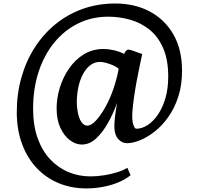

<svg xmlns="http://www.w3.org/2000/svg" viewBox="-20 -792 1096 1070"><path d="M73.5 -167Q73.5 -269.5 99.5 -361Q125.5 -452.5 174 -527.8Q222.5 -603 290.2 -658Q358 -713 442 -742.8Q526 -772.5 622.5 -772.5Q730 -772.5 814 -728.2Q898 -684 946.2 -600.2Q994.5 -516.5 994.5 -397.5Q994.5 -316.5 973.2 -252Q952 -187.5 917.2 -139Q882.5 -90.5 841.5 -58.5Q800.5 -26.5 760 -10.2Q719.5 6 688 6Q661.5 6 640.8 -15Q620 -36 617.5 -78Q616.5 -99 620 -133.2Q623.5 -167.5 632.5 -218.5Q611.5 -160 581.8 -107Q552 -54 515.5 -20.2Q479 13.5 436 13.5Q402 13.5 369.8 -10.5Q337.5 -34.5 316.5 -79.5Q295.5 -124.5 295.5 -188Q295.5 -245.5 313.5 -304Q331.5 -362.5 365.5 -411.2Q399.5 -460 447.8 -489.5Q496 -519 557 -519Q583.5 -519 614.5 -512Q645.5 -505 671.5 -491.5Q675 -501 683 -509.2Q691 -517.5 700.5 -515Q711 -513 722 -509Q733 -505 745.8 -500.2Q758.5 -495.5 772.5 -491Q767 -465 758.5 -425Q750 -385 741.5 -339Q733 -293 726.5 -247.5Q720 -202 717.5 -165Q715 -120.5 722.8 -97.5Q730.5 -74.5 739.5 -74.5Q770.5 -74.5 802 -94.5Q833.5 -114.5 859.8 -152.8Q886 -191 901.8 -244.5Q917.5 -298 917.5 -365Q917.5 -459.5 889.2 -524Q861 -588.5 812.8 -627Q764.5 -665.5 705 -682.2Q645.5 -699 583 -699Q491.5 -699 414.8 -661Q338 -623 282 -554.2Q226 -485.5 195.2 -392Q164.5 -298.5 164.5 -186.5Q164.5 -92.5 189.8 -22Q215 48.5 259.5 95.8Q304 143 361.5 167Q419 191 484 191Q522.5 191 562.2 184.5Q602 178 635.8 167.2Q669.5 156.5 689.5 143L707.5 184.5Q680.5 207 641.5 223.5Q602.5 240 556 249Q509.5 258 461 258Q378 258 307.2 228.8Q236.5 199.5 184.2 144Q132 88.5 102.8 10Q73.5 -68.5 73.5 -167ZM408 -220.5Q408 -194.5 413.8 -164.5Q419.5 -134.5 432.8 -113.2Q446 -92 467 -92Q489 -92 516 -121.5Q543 -151 569 -198.5Q595 -246 613 -299.5Q619 -316.5 624.5 -336.2Q630 -356 634.5 -374.8Q639 -393.5 641.5 -408Q633 -417.5 613.5 -426.5Q594 -435.5 572.8 -441.2Q551.5 -447 538 -447Q506.5 -447 482.2 -428Q458 -409 441.2 -376.5Q424.5 -344 416.2 -303.8Q408 -263.5 408 -220.5Z"/></svg>

Font: Merriweather 28pt
Style: Bold
Weight: 700
Version: Version 2.100